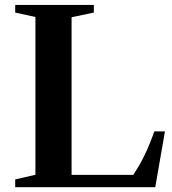

<svg xmlns="http://www.w3.org/2000/svg" viewBox="-20 -782 720 802"><path d="M43.5 0V-32.5L128 -52V-711L43.5 -729.5V-761.5H372V-729.5L279 -710V-51.5H536.5Q565 -94 585.5 -137Q606 -180 624.5 -233H669L628.5 0Z"/></svg>

Font: Libre Caslon Text SemiBold
Style: Regular
Weight: 600
Designer: Pablo Impallari, Rodrigo Fuenzalida, Katja Schimmel
Foundry: Pablo Impallari, Rodrigo Fuenzalida
Version: Version 2.000